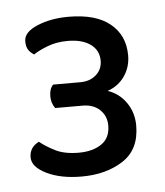

<svg xmlns="http://www.w3.org/2000/svg" viewBox="-36 -730 343 400"><g transform="rotate(-5 136.0 -530.0)"><path d="M134 -559Q154 -559 167 -570.5Q180 -582 180 -600Q180 -622 162.5 -634.5Q145 -647 115 -647Q92 -647 73.5 -640Q55 -633 43 -625Q35 -630 31 -636.5Q27 -643 27 -654Q27 -673 55.5 -685Q84 -697 121 -697Q178 -697 208 -672.5Q238 -648 238 -606Q238 -582 225 -563Q212 -544 189 -536Q213 -528 227.5 -507Q242 -486 242 -459Q242 -409 206.5 -386Q171 -363 120 -363Q76 -363 46.5 -377.5Q17 -392 17 -412Q17 -433 37 -443Q49 -433 68.5 -423Q88 -413 118 -413Q147 -413 165.5 -425.5Q184 -438 184 -464Q184 -484 170.5 -497Q157 -510 134 -510H77Q69 -521 69 -535Q69 -551 77 -559Z"/></g></svg>

Font: Baloo Chettan 2
Style: Regular
Weight: 400
Designer: Maithili Shingre, Unnati Kotecha and Ek Type
Foundry: Ek Type
Version: Version 1.640;hotconv 1.0.111;makeotfexe 2.5.65597; ttfautoh